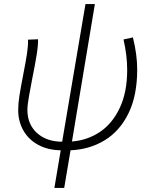

<svg xmlns="http://www.w3.org/2000/svg" viewBox="-20 -722 745 939"><path d="M277 13Q214 12 167 -13.5Q120 -39 94.5 -83.5Q69 -128 69 -184Q69 -216 75 -254Q81 -292 94 -359Q106 -420 112 -459.5Q118 -499 117 -528L166 -530Q167 -502 159.5 -455Q152 -408 138 -339Q129 -293 121.5 -250Q114 -207 114 -185Q114 -114 161 -71.5Q208 -29 284 -29L398 -702H444L332 -30Q408 -36 469 -77Q530 -118 566 -195Q602 -272 602 -380Q602 -451 584 -529L630 -539Q651 -455 651 -382Q651 -255 608.5 -168Q566 -81 492 -36Q418 9 325 13L294 197H246Z"/></svg>

Font: Nebula Sans Light
Style: Regular
Weight: 300
Italic angle: -9°
Designer: Paul D. Hunt for Adobe (as Source Sans)
Foundry: Nebula Entertainment & Broadcasting LLC
Version: Version 1.010